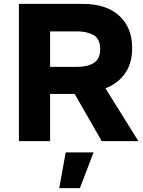

<svg xmlns="http://www.w3.org/2000/svg" viewBox="-20 -724 735 985"><path d="M77 0V-704H404Q526 -704 592 -643Q658 -582 658 -478Q658 -398 620.5 -346Q583 -294 521 -271L690 0H502L363 -242H237V0ZM237 -381H376Q431 -381 462.5 -402Q494 -423 494 -472Q494 -525 460 -544Q426 -563 376 -563H237ZM460 58 390 241H284L317 58Z"/></svg>

Font: Prodigy Sans
Style: Bold
Weight: 700
Designer: Wei Huang
Foundry: Wei Huang
Version: Version 1.003; ttfautohint (v1.8.3)